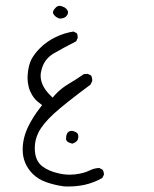

<svg xmlns="http://www.w3.org/2000/svg" viewBox="-20 -350 540 674"><path d="M218.8 -307.6Q218.8 -310.1 217 -313.2Q215.3 -316.4 213.4 -318.4Q211.4 -320.3 210 -321.5Q208.5 -322.8 206.1 -324.2Q202.1 -326.2 197.3 -327.9Q192.4 -329.6 189.5 -329.6Q186.5 -329.6 184.6 -328.9Q182.6 -328.1 181.2 -327.6Q176.8 -325.2 173.3 -320.8Q166 -312.5 166 -306.6Q166 -300.8 173.1 -293.9Q180.2 -287.1 189.9 -284.7Q204.6 -285.2 211.7 -292Q218.8 -298.8 218.8 -307.6ZM254.9 128.9Q254.9 124.5 253.4 120.6L251 117.2Q247.1 113.3 238.8 110.8Q234.9 109.4 232.4 109.4Q230 109.4 229 109.6Q228 109.9 226.8 110.1Q225.6 110.4 224.1 110.8Q211.9 116.2 211.9 136.2Q211.9 141.1 213.1 142.8Q214.4 144.5 215.6 146Q216.8 147.5 219.2 148.9Q225.1 152.3 234.4 154.3Q244.6 150.4 249.8 145Q254.9 139.6 254.9 128.9ZM76.7 -77.1Q76.7 -43.9 92.3 -17.1Q102.5 0 117.2 10.7L127.9 19L119.6 29.8Q96.2 59.6 79.6 93.3Q59.6 133.8 59.6 175.3Q59.6 225.1 95.2 260.7Q113.8 279.3 141.8 289.3Q169.9 299.3 203.6 304.2Q210.9 304.7 218.3 304.7Q249 304.7 276.9 298.8Q309.6 291.5 338.9 274.9L344.7 263.7Q344.7 262.7 344.7 261.7Q344.7 252 339.8 245.6L328.6 239.7Q311 240.2 295.4 248Q273.4 258.8 243.2 262.2Q233.9 263.2 225.1 263.2Q203.6 263.2 182.6 257.8Q151.4 250.5 129.9 234.9Q102.1 214.8 102.1 169.9Q102.1 141.1 114.7 115.7Q129.9 85 169.4 48.8Q209 12.7 297.4 -52.7L303.7 -65.4Q303.7 -67.4 303.7 -69.3Q303.7 -78.6 299.3 -85.4L287.6 -90.8L274.4 -89.8Q248.5 -71.8 223.6 -57.1Q194.8 -40.5 173.8 -17.6L164.6 -7.3L154.8 -17.1Q122.6 -49.8 122.6 -84.5Q122.6 -92.3 124.5 -99.6Q132.8 -141.1 168 -162.1Q197.8 -179.7 247.6 -205.1L252.4 -216.3Q252.9 -217.8 252.9 -219.2Q252.9 -228 249 -233.9L237.8 -239.3Q206.1 -234.4 176.3 -220.2Q144.5 -205.1 120.1 -180.7Q100.6 -161.1 90.3 -141.6Q79.6 -120.6 77.1 -87.4Q76.7 -82 76.7 -77.1Z"/></svg>

Font: NaikaiFont
Style: ExtraLight
Weight: 200
Version: Version 1.89